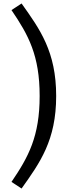

<svg xmlns="http://www.w3.org/2000/svg" viewBox="-20 -930 390 1104"><path d="M104 -910 46 -872C144 -728 208 -611 208 -378C208 -146 144 -28 46 116L104 154C210 5 303 -123 303 -378C303 -633 210 -761 104 -910Z"/></svg>

Font: Glow Sans SC Normal Book
Style: Regular
Weight: 500
Designer: Ryoko NISHIZUKA (kana, bopomofo & ideographs); Paul D. Hunt (Latin, Greek & Cyrillic); Sandoll Communications, Soo-young
Version: Version 0.93